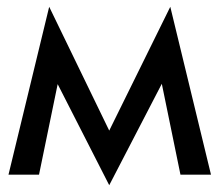

<svg xmlns="http://www.w3.org/2000/svg" viewBox="-20 -515 647 566"><path d="M512 0H602L482 -495L302 -130L125 -495L5 0H95L150 -267L302 31L457 -268Z"/></svg>

Font: Jost
Style: Regular
Weight: 400
Version: Version 3.710